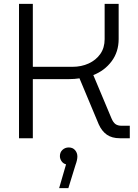

<svg xmlns="http://www.w3.org/2000/svg" viewBox="-20 -720 719 1000"><path d="M79 0V-700H151V-372H357Q404 -372 442 -389.5Q480 -407 502.5 -439Q525 -471 525 -516V-700H598V-517Q598 -450 561.5 -401Q525 -352 466 -329L560 -105Q569 -83 581 -74Q593 -65 614 -65H656V0H604Q563 0 536.5 -18.5Q510 -37 494 -73L394 -312Q368 -308 341 -308H151V0ZM288 260 324 136Q309 132 300.5 119.5Q292 107 292 93Q292 73 305.5 60.5Q319 48 338 48Q359 48 371 62Q383 76 383 95Q383 113 373 140L336 260Z"/></svg>

Font: MuseoModerno Light
Style: Regular
Weight: 300
Designer: Pablo Cosgaya, Héctor Gatti, Marcela Romero, and the Authors of The MuseoModerno Project.
Foundry: Omnibus-Type Team
Version: Version 1.001